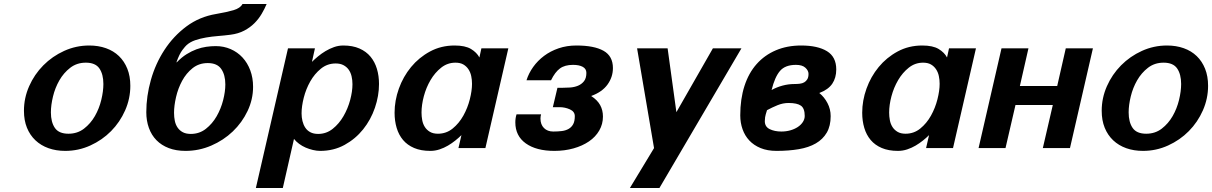

<svg xmlns="http://www.w3.org/2000/svg" viewBox="-20 -742 6073 962"><path d="M100 -187Q100 -251 126 -310Q152 -369 197 -414.5Q242 -460 301.5 -487Q361 -514 427 -514Q473 -514 511 -500.5Q549 -487 576 -461Q603 -435 618 -397.5Q633 -360 633 -312Q633 -248 607 -189Q581 -130 536.5 -85Q492 -40 432.5 -13Q373 14 307 14Q261 14 223 0.5Q185 -13 157.5 -39Q130 -65 115 -102Q100 -139 100 -187ZM235 -179Q235 -130 255 -101Q275 -72 323 -72Q368 -72 401 -97.5Q434 -123 455.5 -160.5Q477 -198 487.5 -241.5Q498 -285 498 -321Q498 -370 478 -399Q458 -428 410 -428Q365 -428 332 -402.5Q299 -377 277.5 -339.5Q256 -302 245.5 -258.5Q235 -215 235 -179Z M713 -180Q713 -260 736 -341.5Q759 -423 804 -492Q849 -561 914 -609.5Q979 -658 1063 -672Q1116 -681 1150 -691Q1184 -701 1195 -722H1316Q1306 -698 1291 -672.5Q1276 -647 1254.5 -625.5Q1233 -604 1203.5 -588.5Q1174 -573 1135 -568Q1104 -564 1072.5 -561.5Q1041 -559 1012 -554Q983 -549 958 -540.5Q933 -532 915 -516Q909 -511 894 -491.5Q879 -472 864 -430H866Q890 -455 915 -470.5Q940 -486 964.5 -495Q989 -504 1013.5 -507.5Q1038 -511 1061 -511Q1101 -511 1135.5 -496Q1170 -481 1195 -454Q1220 -427 1234 -389.5Q1248 -352 1248 -307Q1248 -244 1220.5 -186Q1193 -128 1146.5 -83.5Q1100 -39 1038.5 -12.5Q977 14 910 14Q862 14 825.5 0Q789 -14 764 -39.5Q739 -65 726 -101Q713 -137 713 -180ZM1021 -426Q977 -426 945 -400.5Q913 -375 892.5 -337Q872 -299 862 -255.5Q852 -212 852 -177Q852 -155 856 -136Q860 -117 870 -102.5Q880 -88 896 -79.5Q912 -71 936 -71Q979 -71 1011.5 -96.5Q1044 -122 1065.5 -159.5Q1087 -197 1098 -240Q1109 -283 1109 -319Q1109 -367 1088.5 -396.5Q1068 -426 1021 -426Z M1423 -500H1558L1543 -432Q1556 -445 1573.5 -459.5Q1591 -474 1611 -486Q1631 -498 1653.5 -506Q1676 -514 1700 -514Q1747 -514 1781 -499Q1815 -484 1836.5 -458Q1858 -432 1868.5 -397Q1879 -362 1879 -321Q1879 -262 1858.5 -202Q1838 -142 1799.5 -94Q1761 -46 1706.5 -16Q1652 14 1584 14Q1567 14 1548 9.5Q1529 5 1511.5 -2.5Q1494 -10 1478.5 -21.5Q1463 -33 1453 -46L1397 200H1262ZM1491 -174Q1491 -154 1495.5 -135.5Q1500 -117 1509.5 -102.5Q1519 -88 1535 -79.5Q1551 -71 1574 -71Q1615 -71 1647 -96.5Q1679 -122 1701 -160Q1723 -198 1734.5 -241Q1746 -284 1746 -320Q1746 -341 1741.5 -360Q1737 -379 1727 -393Q1717 -407 1701 -415.5Q1685 -424 1662 -424Q1620 -424 1588 -398Q1556 -372 1534.5 -334Q1513 -296 1502 -252.5Q1491 -209 1491 -174Z M1957 -177Q1957 -238 1978.5 -298Q2000 -358 2039.5 -406Q2079 -454 2134.5 -484Q2190 -514 2258 -514Q2311 -514 2340 -496.5Q2369 -479 2382 -454L2392 -500H2527L2412 0H2277L2292 -65Q2279 -52 2261.5 -38Q2244 -24 2224.5 -12.5Q2205 -1 2182.5 6.5Q2160 14 2136 14Q2089 14 2055 -0.5Q2021 -15 1999.5 -40.5Q1978 -66 1967.5 -101Q1957 -136 1957 -177ZM2092 -178Q2092 -159 2095.5 -140Q2099 -121 2108.5 -106Q2118 -91 2134 -81.5Q2150 -72 2174 -72Q2216 -72 2248 -98Q2280 -124 2301.5 -162.5Q2323 -201 2334 -244.5Q2345 -288 2345 -322Q2345 -342 2341 -361Q2337 -380 2327 -395Q2317 -410 2301.5 -419Q2286 -428 2262 -428Q2222 -428 2190.5 -403Q2159 -378 2137 -340.5Q2115 -303 2103.5 -259.5Q2092 -216 2092 -178Z M2691 -169Q2688 -159 2688 -148Q2688 -118 2705.5 -100.5Q2723 -83 2752 -83Q2776 -83 2795.5 -85.5Q2815 -88 2829.5 -96.5Q2844 -105 2852 -120Q2860 -135 2860 -160Q2860 -183 2835.5 -194Q2811 -205 2784 -205H2750L2773 -302H2794Q2814 -302 2836 -303.5Q2858 -305 2876 -312.5Q2894 -320 2906 -335Q2918 -350 2918 -377Q2918 -397 2900 -407Q2882 -417 2851 -417Q2810 -417 2785.5 -399Q2761 -381 2741 -340H2618Q2629 -375 2651.5 -406.5Q2674 -438 2706 -462Q2738 -486 2779 -500Q2820 -514 2868 -514Q2957 -514 3004 -487.5Q3051 -461 3051 -401Q3051 -356 3024 -318.5Q2997 -281 2942 -261Q2973 -241 2987 -215.5Q3001 -190 3001 -158Q3001 -120 2982.5 -88Q2964 -56 2931 -33.5Q2898 -11 2853.5 1.5Q2809 14 2758 14Q2667 14 2614.5 -23.5Q2562 -61 2562 -129Q2562 -150 2568 -169Z M3257 0 3172 -500H3325L3369 -180L3552 -500H3695L3284 200H3136Z M3689 -164Q3689 -246 3710 -311Q3731 -376 3771 -421Q3811 -466 3867.5 -490Q3924 -514 3994 -514Q4077 -514 4123.5 -485.5Q4170 -457 4170 -394Q4170 -352 4150 -322.5Q4130 -293 4085 -276Q4110 -256 4126 -225.5Q4142 -195 4142 -160Q4142 -111 4122.5 -77.5Q4103 -44 4067.5 -23.5Q4032 -3 3982 5.5Q3932 14 3871 14Q3825 14 3791 0Q3757 -14 3734.5 -38Q3712 -62 3700.5 -94.5Q3689 -127 3689 -164ZM3846 -291Q3871 -305 3900.5 -313Q3930 -321 3960 -321Q3974 -321 3987 -322.5Q4000 -324 4009.5 -329.5Q4019 -335 4025 -345Q4031 -355 4031 -372Q4031 -388 4015.5 -402.5Q4000 -417 3968 -417Q3914 -417 3888 -386.5Q3862 -356 3846 -291ZM3812 -135Q3812 -107 3836.5 -95Q3861 -83 3895 -83Q3919 -83 3940 -89Q3961 -95 3977 -105.5Q3993 -116 4002.5 -130.5Q4012 -145 4012 -161Q4012 -199 3993 -212.5Q3974 -226 3931 -226Q3903 -226 3876 -215Q3849 -204 3823 -190Q3815 -165 3813.5 -154.5Q3812 -144 3812 -135Z M4300 -177Q4300 -238 4321.5 -298Q4343 -358 4382.5 -406Q4422 -454 4477.5 -484Q4533 -514 4601 -514Q4654 -514 4683 -496.5Q4712 -479 4725 -454L4735 -500H4870L4755 0H4620L4635 -65Q4622 -52 4604.5 -38Q4587 -24 4567.5 -12.5Q4548 -1 4525.5 6.5Q4503 14 4479 14Q4432 14 4398 -0.5Q4364 -15 4342.5 -40.5Q4321 -66 4310.5 -101Q4300 -136 4300 -177ZM4435 -178Q4435 -159 4438.5 -140Q4442 -121 4451.5 -106Q4461 -91 4477 -81.5Q4493 -72 4517 -72Q4559 -72 4591 -98Q4623 -124 4644.5 -162.5Q4666 -201 4677 -244.5Q4688 -288 4688 -322Q4688 -342 4684 -361Q4680 -380 4670 -395Q4660 -410 4644.5 -419Q4629 -428 4605 -428Q4565 -428 4533.5 -403Q4502 -378 4480 -340.5Q4458 -303 4446.5 -259.5Q4435 -216 4435 -178Z M5205 0 5255 -216H5068L5018 0H4883L4998 -500H5133L5090 -311H5277L5320 -500H5456L5341 0Z M5500 -187Q5500 -251 5526 -310Q5552 -369 5597 -414.5Q5642 -460 5701.5 -487Q5761 -514 5827 -514Q5873 -514 5911 -500.5Q5949 -487 5976 -461Q6003 -435 6018 -397.5Q6033 -360 6033 -312Q6033 -248 6007 -189Q5981 -130 5936.5 -85Q5892 -40 5832.5 -13Q5773 14 5707 14Q5661 14 5623 0.5Q5585 -13 5557.5 -39Q5530 -65 5515 -102Q5500 -139 5500 -187ZM5635 -179Q5635 -130 5655 -101Q5675 -72 5723 -72Q5768 -72 5801 -97.5Q5834 -123 5855.5 -160.5Q5877 -198 5887.5 -241.5Q5898 -285 5898 -321Q5898 -370 5878 -399Q5858 -428 5810 -428Q5765 -428 5732 -402.5Q5699 -377 5677.5 -339.5Q5656 -302 5645.5 -258.5Q5635 -215 5635 -179Z"/></svg>

Font: Perun
Style: Bold Italic
Weight: 700
Italic angle: -12°
Foundry: Copyright (c) Stefan Peev, Context Ltd, 2016
Version: Version 1.027